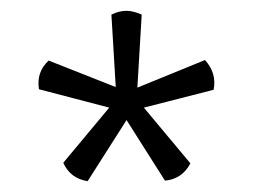

<svg xmlns="http://www.w3.org/2000/svg" viewBox="-20 -762 468 355"><path d="M242 -735 234 -600 359 -651Q381 -627 375 -596L246 -563L332 -460Q317 -431 285 -428L214 -540L142 -427Q110 -432 97 -461L182 -563L52 -597Q47 -629 70 -650L194 -601L186 -735Q200 -742 214 -742Q226 -742 242 -735Z"/></svg>

Font: Adamina
Style: Regular
Weight: 400
Designer: Cyreal (www.cyreal.org)
Foundry: Alexei Vanyashin
Version: Version 1.013